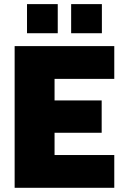

<svg xmlns="http://www.w3.org/2000/svg" viewBox="-20 -894 591 914"><path d="M49.7 0V-674.5H524V-518.5H239.7V-415.9H464V-262H239.7V-156H524V0ZM318.7 -735.8V-874.4H465V-735.8ZM108.6 -735.8V-874.4H254.9V-735.8Z"/></svg>

Font: Titillium Web SemiBold
Style: Regular
Weight: 600
Designer: Mohamed Gaber, Accademia di Belle Arti di Urbino
Foundry: Kief Type Foundry, Accademia di Belle Arti di Urbino
Version: Version 3.000; ttfautohint (v1.8.4)